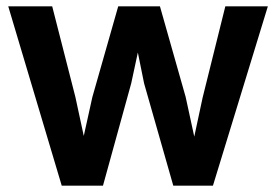

<svg xmlns="http://www.w3.org/2000/svg" viewBox="-20 -577 870 605"><path d="M174.5 8 6 -557H144.5L217.5 -271.5L260.5 -72H227L271 -271L352.5 -557H484L565 -271.5L608 -73.5H576.5L618.5 -269.5L690 -557H824L651 8H526L434 -314.5L401.5 -475H428L393.5 -314.5L304.5 8Z"/></svg>

Font: Merriweather Sans SemiBold
Style: Regular
Weight: 600
Designer: Eben Sorkin
Foundry: Eben Sorkin
Version: Version 2.001